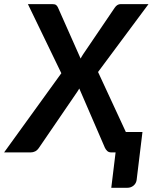

<svg xmlns="http://www.w3.org/2000/svg" viewBox="-62 -743 745 936"><path d="M237 -386 -42 0H87.5C95.2 0 102.4 -1.7 109.2 -5C116.1 -8.3 122.3 -14.2 128 -22.5L315 -296C316.7 -298.3 318.2 -300.8 319.8 -303.5C321.2 -306.2 322.8 -308.8 324.5 -311.5L449.5 -22.5C452.2 -16.8 455.9 -11.7 460.8 -7C465.6 -2.3 472.3 0 481 0H501.5L480.5 172.5H558.5C570.2 172.5 580.2 169 588.8 162C597.2 155 602.3 146 604 135L632.5 -99.5H551.5L416 -392L662 -723H526.5C514.8 -723 505 -717 497 -705L343 -478C340.7 -474.3 338.5 -470.8 336.5 -467.5C334.5 -464.2 332.7 -460.8 331 -457.5L220.5 -706.5C217.8 -712.5 214.5 -716.8 210.5 -719.2C206.5 -721.8 200.2 -723 191.5 -723H74Z"/></svg>

Font: Lato
Style: Bold Italic
Weight: 700
Italic angle: -7°
Designer: Lukasz Dziedzic
Foundry: tyPoland Lukasz Dziedzic
Version: Version 2.007; 2014-02-27